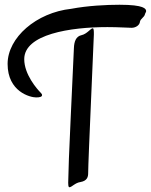

<svg xmlns="http://www.w3.org/2000/svg" viewBox="-20 -725 635 808"><path d="M590 -665C591 -670 595 -674 595 -678C595 -688 587 -705 483 -705C428 -705 349 -701 280 -688C133 -672 12 -567 12 -456C12 -339 107 -315 132 -315C149 -315 157 -318 157 -325C157 -328 155 -331 152 -334C135 -351 82 -412 82 -476C82 -581 276 -611 432 -611C479 -611 518 -608 534 -608C551 -608 568 -619 569 -634C572 -647 587 -652 590 -665ZM375 -580C375 -595 375 -606 370 -606C362 -606 346 -582 323 -577C300 -572 292 -551 291 -522C280 -280 273 -138 270 -58L267 44C267 50 267 63 272 63C282 63 296 44 319 41C347 36 351 19 351 4C351 -46 375 -563 375 -580Z"/></svg>

Font: Engagement
Style: Regular
Weight: 400
Designer: Astigmatic (AOETI)
Foundry: Astigmatic (AOETI)
Version: Version 1.000